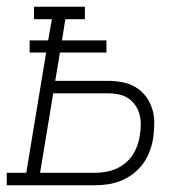

<svg xmlns="http://www.w3.org/2000/svg" viewBox="-54 -550 574 570"><path d="M-34 0V-37H24L83 -394H34V-430H89L100 -493H47V-530H198V-493H140L130 -430H262V-394H124L110 -310H266Q288 -310 309 -306Q330 -302 348 -291.5Q366 -281 378.5 -264.5Q391 -248 397.5 -228Q404 -208 404 -186Q404 -164 401 -142Q398 -122 391 -102.5Q384 -83 372 -66Q360 -49 343 -35.5Q326 -22 306.5 -14Q287 -6 267 -3Q247 0 228 0ZM65 -37H228Q251 -37 274 -43Q297 -49 316.5 -64.5Q336 -80 347 -102.5Q358 -125 361 -148Q364 -164 364 -180Q364 -196 360 -211Q356 -226 347 -238.5Q338 -251 325.5 -259Q313 -267 297.5 -270Q282 -273 266 -273H104Z"/></svg>

Font: Iosevka Curly Slab XLtObl
Style: Regular
Weight: 200
Italic angle: -9°
Monospace: yes
Designer: Belleve Invis
Foundry: Belleve Invis
Version: Version 11.1.0; ttfautohint (v1.8.3)